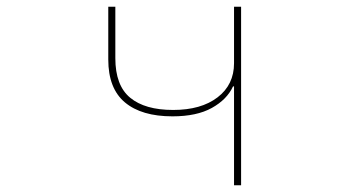

<svg xmlns="http://www.w3.org/2000/svg" viewBox="-20 -551 1040 571"><path d="M676 0V-294H673Q655 -255 610 -230Q565 -205 493 -205Q401 -205 351.5 -246.5Q302 -288 302 -374V-531H323V-378Q323 -297 367 -260.5Q411 -224 495 -224Q578 -224 627 -261.5Q676 -299 676 -363V-531H697V0Z"/></svg>

Font: IBM Plex Sans JP Thin
Style: Regular
Weight: 100
Designer: Mike Abbink; Paul van der Laan; Pieter van Rosmalen; Wujin Sim; Yejin Wi; Jinhee Kim; Boomi Park; Yona Kim; Kichan Ma
Foundry: Sandoll Inc.
Version: Version 1.001